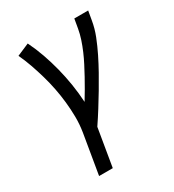

<svg xmlns="http://www.w3.org/2000/svg" viewBox="-180 -631 859 948"><g transform="rotate(-30 250.0 -156.5)"><path d="M104 215 142 -11Q149 -55 148.5 -97.5Q148 -140 143.5 -182Q139 -224 131 -264.5Q123 -305 111.5 -345Q100 -385 86.5 -423.5Q73 -462 56 -498L126 -528Q148 -483 164.5 -436Q181 -389 193.5 -340Q206 -291 214 -240.5Q222 -190 225 -138Q241 -164 256.5 -190.5Q272 -217 287 -244.5Q302 -272 316 -299Q330 -326 342 -354Q354 -382 363.5 -410.5Q373 -439 378 -468L387 -520H466L457 -468Q450 -426 434 -385.5Q418 -345 398.5 -305.5Q379 -266 357.5 -227.5Q336 -189 313 -150.5Q290 -112 266.5 -74.5Q243 -37 218 0L182 215Z"/></g></svg>

Font: Iosevka
Style: Italic
Weight: 400
Italic angle: -9°
Monospace: yes
Designer: Belleve Invis
Foundry: Belleve Invis
Version: Version 32.5.0; ttfautohint (v1.8.4)